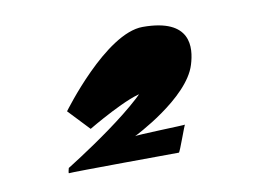

<svg xmlns="http://www.w3.org/2000/svg" viewBox="-40 -816 440 332"><g transform="rotate(-10 180.0 -649.5)"><path d="M211 -651C243 -651 229 -692 226 -683C212 -639 59 -545 59 -545C59 -545 56 -535 58 -536C60 -537 249 -538 251 -538C253 -538 269 -585 270 -584C271 -583 182 -581 181 -579C181 -579 281 -628 298 -684C307 -713 312 -763 227 -763C162 -763 73 -642 73 -642L108 -605C108 -605 185 -651 211 -651Z"/></g></svg>

Font: Drag You Down
Style: Regular
Weight: 400
Designer: Robert Jablonski
Foundry: Cannot Into Space Fonts
Version: Version 0.97